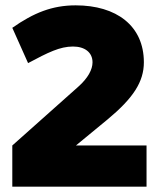

<svg xmlns="http://www.w3.org/2000/svg" viewBox="-20 -698 594 718"><path d="M528 0V-154H264L383 -252C478 -331 518 -392 518 -465C518 -602 415 -678 263 -678C175 -678 106 -650 26 -594L85 -462C160 -502 204 -524 253 -524C297 -524 326 -502 326 -465C326 -438 309 -406 273 -374L26 -154V0Z"/></svg>

Font: Gantari Black
Style: Regular
Weight: 900
Designer: Anugrah Pasau
Foundry: Lafontype
Version: Version 1.000